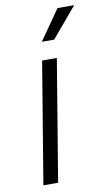

<svg xmlns="http://www.w3.org/2000/svg" viewBox="-87 -802 481 846"><g transform="rotate(-10 154.0 -379.0)"><path d="M36.6 0 126.5 -542.5H192.4L102.5 0ZM139.6 -624 233.4 -758.3H308.1L194.8 -624Z"/></g></svg>

Font: Inter 16pt Light
Style: Italic
Weight: 300
Italic angle: -9.3988°
Version: Version 4.001;git-66647c0bb